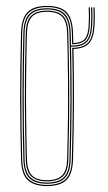

<svg xmlns="http://www.w3.org/2000/svg" viewBox="-20 -625 364 650"><path d="M139.2 5Q96.5 5 74.6 -14.6Q52.8 -34.2 51.2 -85Q48.5 -187.8 48.1 -289.4Q47.8 -391 51.2 -514Q52.8 -563.2 73.4 -584.1Q94 -605 139.2 -605Q184.8 -605 205.2 -583.9Q225.8 -562.8 227.2 -514Q227.5 -507.8 227.9 -493.8Q228.2 -479.8 228.2 -479.2Q256.5 -480.5 267.5 -493.8Q278.5 -507 280.2 -541Q281.8 -570.8 280.2 -600H284.2Q285.8 -570.5 284.2 -540.8Q282.5 -504.2 269.5 -490Q256.5 -475.8 224.2 -475Q224 -482.5 223.8 -494.4Q223.5 -506.2 223.2 -514Q221.8 -561 202 -581Q182.2 -601 139.2 -601Q98 -601 77.2 -581.8Q56.5 -562.5 55.2 -514Q52.5 -414.8 52.2 -306.4Q52 -198 55.2 -85Q56.5 -36.8 77.5 -17.9Q98.5 1 139.2 1Q180.2 1 201.1 -17.9Q222 -36.8 223.2 -85Q226 -187 226.4 -276.1Q226.8 -365.2 224.5 -463Q262.5 -463.5 278.4 -480.9Q294.2 -498.2 296.2 -540.2Q297.8 -570.2 296.2 -600H300.2Q301.8 -570.2 300.2 -540Q298.2 -498.5 282.5 -479.5Q266.8 -460.5 228.8 -459.2Q230.8 -365.2 230.4 -274.9Q230 -184.5 227.2 -85Q225.8 -34.2 203.9 -14.6Q182 5 139.2 5ZM139.2 -3Q97.8 -3 79.1 -22.1Q60.5 -41.2 59.2 -85.2Q57.2 -161.8 56.5 -230.6Q55.8 -299.5 56.5 -368.4Q57.2 -437.2 59.2 -513.8Q60.5 -558.5 79.1 -577.8Q97.8 -597 139.2 -597Q180.8 -597 199.4 -577.8Q218 -558.5 219.2 -513.8Q219.8 -502 219.9 -495.1Q220 -488.2 220.2 -471H224.5Q257.5 -471 271.9 -486.5Q286.2 -502 288.2 -540.5Q289.8 -570.2 288.2 -600H292.2Q293.8 -570.5 292.2 -540.5Q290.2 -500.5 274.9 -483.8Q259.5 -467 224.5 -467H220.5Q222.8 -368 222.4 -278.1Q222 -188.2 219.2 -85.2Q218 -41.2 199.4 -22.1Q180.8 -3 139.2 -3ZM139.2 -7Q178 -7 196 -24.9Q214 -42.8 215.2 -85.2Q218 -188.2 218.4 -289.4Q218.8 -390.5 215.2 -513.8Q214 -556.2 196.2 -574.6Q178.5 -593 139.2 -593Q100 -593 82.2 -574.6Q64.5 -556.2 63.2 -513.8Q60.5 -412.2 60.2 -306Q60 -199.8 63.2 -85.2Q64.5 -42.8 82.6 -24.9Q100.8 -7 139.2 -7ZM139.2 -11Q104.2 -11 86.4 -27.4Q68.5 -43.8 67.2 -85.5Q64.5 -187.8 64.1 -290.1Q63.8 -392.5 67.2 -513.5Q68.5 -555.5 86 -572.2Q103.5 -589 139.2 -589Q175 -589 192.5 -572.2Q210 -555.5 211.2 -513.5Q214 -413.8 214.4 -306.4Q214.8 -199 211.2 -85.5Q210.2 -43.8 192.2 -27.4Q174.2 -11 139.2 -11ZM139.2 -15Q174.5 -15 190.4 -31.4Q206.2 -47.8 207.2 -85.5Q209.5 -162 210.1 -230.8Q210.8 -299.5 210.1 -368.2Q209.5 -437 207.2 -513.5Q206.2 -551.8 190.4 -568.4Q174.5 -585 139.2 -585Q104 -585 88.2 -568.4Q72.5 -551.8 71.2 -513.5Q69.2 -437 68.5 -368.2Q67.8 -299.5 68.5 -230.8Q69.2 -162 71.2 -85.5Q72.5 -47.8 88.2 -31.4Q104 -15 139.2 -15Z"/></svg>

Font: Big Shoulders Inline Display Thin
Style: Regular
Weight: 100
Designer: Patric King
Foundry: XO Type Co
Version: Version 1.000